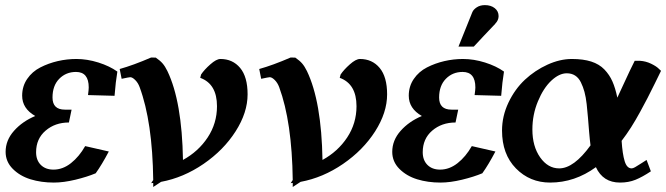

<svg xmlns="http://www.w3.org/2000/svg" viewBox="-20 -726 2657 766"><path d="M2.4 -120.1Q2.4 -166.5 35.9 -204.1Q69.3 -241.7 120.6 -263.2Q68.4 -293 68.4 -344.2Q68.4 -381.8 88.4 -411.1Q108.4 -440.4 140.9 -457Q173.3 -473.6 210.2 -482.2Q247.1 -490.7 284.7 -490.7Q327.6 -490.7 372.6 -476.6Q417.5 -462.4 448.2 -440.4Q441.4 -399.9 437 -343.8L331.1 -346.7Q334 -368.7 334 -377Q334 -439 283.2 -439Q243.2 -439 216.3 -411.6Q189.5 -384.3 189.5 -336.9Q189.5 -288.6 238.8 -288.6H265.6L254.9 -237.3Q199.7 -237.3 161.9 -204.8Q124 -172.4 124 -118.7Q124 -86.9 142.8 -68.1Q161.6 -49.3 193.4 -49.3Q230.5 -49.3 263.2 -75.2Q295.9 -101.1 319.8 -143.1L414.1 -121.6Q386.2 -68.8 361.8 -34.7Q328.1 -20.5 280.8 -9Q233.4 2.4 194.8 2.4Q144.5 2.4 101.8 -10.7Q59.1 -23.9 30.8 -52.5Q2.4 -81.1 2.4 -120.1Z M583 4.9 591.3 -7.8Q588.4 -239.7 537.1 -378.4Q530.8 -395.5 519.5 -406.7Q508.3 -418 499.5 -418Q495.1 -418 465.3 -411.6L457.5 -450.7Q511.7 -465.8 583 -496.6L601.6 -496.1Q618.7 -484.4 628.7 -472.9Q638.7 -461.4 647.9 -442.4Q706.1 -321.3 710 -87.9Q771.5 -121.6 808.6 -177.7Q845.7 -233.9 845.7 -302.2Q845.7 -391.1 778.8 -415.5L782.2 -428.7Q794.9 -447.8 819.1 -469.2Q843.3 -490.7 859.4 -490.7Q908.2 -490.7 938 -455.1Q967.8 -419.4 967.8 -349.6Q967.8 -276.9 919.9 -201.9Q872.1 -127 792 -72Q711.9 -17.1 622.6 -0.5L591.3 20V3.9Q589.8 3.9 587.2 4.2Q584.5 4.4 583 4.9Z M1139.6 4.9 1147.9 -7.8Q1145 -239.7 1093.8 -378.4Q1087.4 -395.5 1076.2 -406.7Q1064.9 -418 1056.2 -418Q1051.8 -418 1022 -411.6L1014.2 -450.7Q1068.4 -465.8 1139.6 -496.6L1158.2 -496.1Q1175.3 -484.4 1185.3 -472.9Q1195.3 -461.4 1204.6 -442.4Q1262.7 -321.3 1266.6 -87.9Q1328.1 -121.6 1365.2 -177.7Q1402.3 -233.9 1402.3 -302.2Q1402.3 -391.1 1335.4 -415.5L1338.9 -428.7Q1351.6 -447.8 1375.7 -469.2Q1399.9 -490.7 1416 -490.7Q1464.8 -490.7 1494.6 -455.1Q1524.4 -419.4 1524.4 -349.6Q1524.4 -276.9 1476.6 -201.9Q1428.7 -127 1348.6 -72Q1268.6 -17.1 1179.2 -0.5L1147.9 20V3.9Q1146.5 3.9 1143.8 4.2Q1141.1 4.4 1139.6 4.9Z M1870.1 -540H1809.1L1864.3 -677.2Q1868.7 -688 1882.1 -696.8Q1895.5 -705.6 1914.6 -705.6Q1938.5 -705.6 1953.9 -693.4Q1969.2 -681.2 1969.2 -661.6Q1969.2 -645 1955.6 -631.3H1956.1Q1941.9 -616.7 1912.8 -585.7Q1883.8 -554.7 1870.1 -540ZM1544.9 -120.1Q1544.9 -81.1 1573.2 -52.5Q1601.6 -23.9 1644.3 -10.7Q1687 2.4 1737.3 2.4Q1775.9 2.4 1823.2 -9Q1870.6 -20.5 1904.3 -34.7Q1928.7 -68.8 1956.5 -121.6L1862.3 -143.1Q1838.4 -101.1 1805.7 -75.2Q1772.9 -49.3 1735.8 -49.3Q1704.1 -49.3 1685.3 -68.1Q1666.5 -86.9 1666.5 -118.7Q1666.5 -172.4 1704.3 -204.8Q1742.2 -237.3 1797.4 -237.3L1808.1 -288.6H1781.2Q1731.9 -288.6 1731.9 -336.9Q1731.9 -384.3 1758.8 -411.6Q1785.6 -439 1825.7 -439Q1876.5 -439 1876.5 -377Q1876.5 -368.7 1873.5 -346.7L1979.5 -343.8Q1983.9 -399.9 1990.7 -440.4Q1960 -462.4 1915 -476.6Q1870.1 -490.7 1827.1 -490.7Q1789.6 -490.7 1752.7 -482.2Q1715.8 -473.6 1683.3 -457Q1650.9 -440.4 1630.9 -411.1Q1610.8 -381.8 1610.8 -344.2Q1610.8 -293 1663.1 -263.2Q1611.8 -241.7 1578.4 -204.1Q1544.9 -166.5 1544.9 -120.1Z M2512.2 -483.4H2533.7Q2556.6 -481.9 2577.4 -471.9Q2598.1 -461.9 2607.4 -452.6L2617.2 -443.4Q2612.8 -434.1 2593 -394Q2573.2 -354 2563 -334.2Q2552.7 -314.5 2534.2 -280.3Q2515.6 -246.1 2497.6 -217.8Q2479.5 -189.5 2460 -164.1Q2463.4 -111.3 2472.2 -82.8Q2481 -54.2 2500 -54.2Q2504.9 -54.2 2513.4 -58.8Q2522 -63.5 2537.1 -73.5Q2552.2 -83.5 2559.6 -87.9L2576.7 -42.5Q2543 -20 2515.4 -8.8Q2487.8 2.4 2453.6 2.4Q2385.7 2.4 2357.4 -59.1Q2272.9 2.4 2174.8 2.4Q2093.8 2.4 2038.3 -54.2Q1982.9 -110.8 1982.9 -205.1Q1982.9 -262.7 2008.5 -316.7Q2034.2 -370.6 2074.2 -408Q2114.3 -445.3 2164.1 -468Q2213.9 -490.7 2261.7 -490.7Q2306.6 -490.7 2338.6 -480.5Q2370.6 -470.2 2391.1 -449Q2411.6 -427.7 2423.3 -401.1Q2435.1 -374.5 2442.9 -336.4Q2450.7 -353 2466.1 -386.5Q2481.4 -419.9 2492.2 -442.6Q2502.9 -465.3 2512.2 -483.4ZM2210.9 -54.2Q2269.5 -54.2 2335.9 -146Q2333 -168 2330.3 -200.2Q2327.6 -232.4 2325.7 -257.1Q2323.7 -281.7 2320.6 -310.3Q2317.4 -338.9 2311.8 -359.4Q2306.2 -379.9 2297.4 -397.7Q2288.6 -415.5 2274.4 -424.6Q2260.3 -433.6 2241.2 -433.6Q2210.9 -433.6 2179.4 -404.1Q2147.9 -374.5 2126 -321.5Q2104 -268.6 2104 -209.5Q2104 -142.1 2135 -98.1Q2166 -54.2 2210.9 -54.2Z"/></svg>

Font: Flanker
Style: Bold Italic
Weight: 700
Italic angle: -12°
Designer: Flanker
Version: Version 2.000